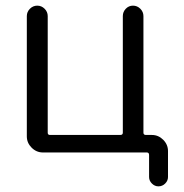

<svg xmlns="http://www.w3.org/2000/svg" viewBox="-20 -540 650 680"><path d="M132 0Q109 0 92 -17Q75 -34 75 -57V-483Q75 -498 86 -509Q97 -520 112 -520Q127 -520 138 -509Q149 -498 149 -483V-70Q149 -62 157 -62H406Q415 -62 415 -70V-483Q415 -498 425.5 -509Q436 -520 451 -520Q466 -520 477 -509Q488 -498 488 -483V-70Q488 -62 497 -62H518Q541 -62 558 -45Q575 -28 575 -5V87Q575 100 565 110Q555 120 541 120Q528 120 518 110Q508 100 508 87V9Q508 0 500 0Z"/></svg>

Font: Rounded Mplus 1c
Style: Regular
Weight: 400
Version: Version 1.059.20150529